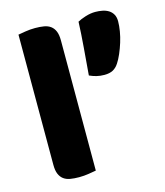

<svg xmlns="http://www.w3.org/2000/svg" viewBox="-102 -739 709 826"><g transform="rotate(-15 252.0 -326.5)"><path d="M432 -422Q421 -405 406 -397Q391 -389 368 -389Q349 -389 333 -393Q317 -397 302 -404Q307 -465 312 -526Q317 -587 319 -639Q333 -647 355.5 -654Q378 -661 399 -661Q415 -661 430.5 -658Q446 -655 458 -647.5Q470 -640 477 -627.5Q484 -615 484 -597Q484 -577 480 -553Q476 -529 468.5 -505Q461 -481 451.5 -459Q442 -437 432 -422ZM225 -1Q214 1 192.5 4.5Q171 8 149 8Q127 8 109.5 5Q92 2 80 -7Q68 -16 61.5 -31.5Q55 -47 55 -72V-652Q66 -654 87.5 -657.5Q109 -661 131 -661Q153 -661 170.5 -658Q188 -655 200 -646Q212 -637 218.5 -621.5Q225 -606 225 -581Z"/></g></svg>

Font: Baloo Paaji
Style: Regular
Weight: 400
Designer: Shuchita Grover and Ek Type
Foundry: Ek Type
Version: Version 1.007;PS 1.000;hotconv 1.0.88;makeotf.lib2.5.647800